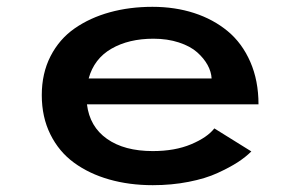

<svg xmlns="http://www.w3.org/2000/svg" viewBox="-20 -532 890 563"><path d="M717 -88Q700.5 -71.5 677 -56.2Q653.5 -41 618.2 -24.8Q583 -8.5 533.2 1.2Q483.5 11 428 11Q359 11 300.2 -5.8Q241.5 -22.5 197.2 -54.8Q153 -87 127.8 -137.8Q102.5 -188.5 102.5 -253Q102.5 -317 128.2 -367.2Q154 -417.5 199 -448.8Q244 -480 302 -496Q360 -512 427 -512Q493 -512 549.2 -493.8Q605.5 -475.5 647.8 -440.5Q690 -405.5 714 -350.5Q738 -295.5 738 -226H235Q243 -160.5 293.8 -124.8Q344.5 -89 428 -89Q493 -89 540.5 -109Q588 -129 608.5 -155.5ZM430 -418.5Q357.5 -418.5 306.8 -389.2Q256 -360 240 -302H600.5Q599.5 -321.5 588.8 -341.2Q578 -361 558 -378.8Q538 -396.5 504.5 -407.5Q471 -418.5 430 -418.5Z"/></svg>

Font: League Mono Wide Medium
Style: Regular
Weight: 500
Width: 8
Designer: Tyler Finck
Foundry: The League of Moveable Type / Tyler Finck
Version: Version 2.210